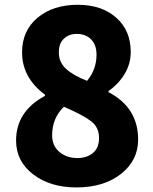

<svg xmlns="http://www.w3.org/2000/svg" viewBox="-20 -778 648 811"><path d="M302.7 13.7Q192.4 13.7 120.1 -41.5Q47.9 -96.7 47.9 -184.6Q47.9 -307.6 169.9 -373V-377.9Q73.2 -450.2 73.2 -556.6Q73.2 -648.4 138.7 -703.1Q204.1 -757.8 308.6 -757.8Q409.2 -757.8 470.7 -703.6Q532.2 -649.4 532.2 -558.6Q532.2 -507.8 505.9 -464.8Q479.5 -421.9 438.5 -393.6V-388.7Q563.5 -323.2 563.5 -188.5Q563.5 -100.6 491.2 -43.5Q418.9 13.7 302.7 13.7ZM347.7 -436.5Q387.7 -484.4 387.7 -546.9Q387.7 -587.9 365.2 -611.3Q342.8 -634.8 303.7 -634.8Q271.5 -634.8 250 -614.7Q228.5 -594.7 228.5 -556.6Q228.5 -515.6 258.3 -487.8Q288.1 -460 347.7 -436.5ZM306.6 -110.4Q346.7 -110.4 372.6 -131.8Q398.4 -153.3 398.4 -195.3Q398.4 -240.2 364.7 -266.1Q331.1 -292 250 -327.1Q200.2 -279.3 200.2 -206.1Q200.2 -162.1 231 -136.2Q261.7 -110.4 306.6 -110.4Z"/></svg>

Font: Gen Shin Gothic Heavy
Style: Bold
Weight: 900
Designer: [Source Han Sans]
Ryoko NISHIZUKA  (kana & ideographs); Paul D. Hunt (Latin, Greek & Cyrillic); Wenlong ZHANG  (bopomofo
Version: Version 1.002.20150607